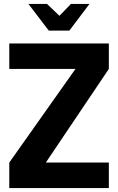

<svg xmlns="http://www.w3.org/2000/svg" viewBox="-20 -952 596 972"><path d="M124 -932H218L281 -872L339 -932H433L331 -797H227ZM27 0V-129L362 -603H27V-732H531V-603L212 -129H531V0Z"/></svg>

Font: Mina
Style: Bold
Weight: 700
Version: Version 1.000